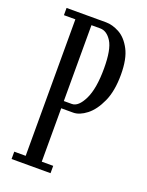

<svg xmlns="http://www.w3.org/2000/svg" viewBox="-134 -768 640 836"><g transform="rotate(20 186.0 -350.0)"><path d="M26.5 0V-34H79.5V-666.5H26.5V-700H209.5Q239.5 -700 271.8 -682.5Q304 -665 326.2 -623Q348.5 -581 348.5 -507.5Q348.5 -432 325.8 -381.8Q303 -331.5 270.8 -306.5Q238.5 -281.5 209.5 -281.5H154V-34H207V0ZM154 -315H191Q221.5 -315 245.8 -365Q270 -415 270 -508Q270 -595.5 247.8 -631Q225.5 -666.5 194.5 -666.5H154Z"/></g></svg>

Font: Imbue 10pt
Style: Regular
Weight: 400
Designer: Tyler Finck
Foundry: Etcetera Type Company
Version: Version 1.102; ttfautohint (v1.8.3)